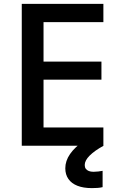

<svg xmlns="http://www.w3.org/2000/svg" viewBox="-20 -750 640 988"><path d="M92 0V-730H512V-636H204V-433H502V-340H204V-94H512V0ZM453 218Q409 218 378.5 206Q348 194 332 171Q316 148 316 116Q316 78 340.5 42.5Q365 7 414 -27L513 0Q467 25 441.5 50.5Q416 76 416 99Q416 111 421.5 118.5Q427 126 437 130Q447 134 461 134Q473 134 485.5 132.5Q498 131 508 129V213Q496 216 482 217Q468 218 453 218Z"/></svg>

Font: M PLUS Code Latin Expanded Medium
Style: Regular
Weight: 500
Width: 7
Designer: Coji Morishita
Foundry: UNDERFOREST DESIGN
Version: Version 1.002; ttfautohint (v1.8.3)